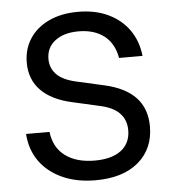

<svg xmlns="http://www.w3.org/2000/svg" viewBox="-51 -732 705 788"><g transform="rotate(-5 301.5 -337.5)"><path d="M311.7 10Q233.3 10 174.2 -17.1Q115 -44.2 81.2 -92.1Q47.5 -140 43.3 -204.2H140Q147.5 -139.2 193.8 -105Q240 -70.8 315 -70.8Q385.8 -70.8 424.2 -100.4Q462.5 -130 462.5 -183.3Q462.5 -225.8 435.4 -253.8Q408.3 -281.7 350.8 -293.3L244.2 -317.5Q160 -335.8 115.8 -380.8Q71.7 -425.8 71.7 -495Q71.7 -550.8 99.6 -593.8Q127.5 -636.7 178.8 -660.8Q230 -685 299.2 -685Q370 -685 423.3 -659.6Q476.7 -634.2 508.8 -588.8Q540.8 -543.3 547.5 -481.7H450.8Q440 -542.5 399.2 -573.8Q358.3 -605 294.2 -605Q234.2 -605 197.9 -577.5Q161.7 -550 161.7 -502.5Q161.7 -465 187.1 -438.8Q212.5 -412.5 270 -400L380.8 -375Q466.7 -355.8 509.6 -310Q552.5 -264.2 552.5 -190.8Q552.5 -99.2 488.8 -44.6Q425 10 311.7 10Z"/></g></svg>

Font: Funnel Sans
Style: Regular
Weight: 400
Designer: NORD ID, Kristian Moeller
Foundry: Dicotype
Version: Version 1.000